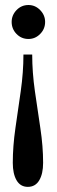

<svg xmlns="http://www.w3.org/2000/svg" viewBox="-20 -591 226 766"><path d="M93.5 -571Q120.5 -571 140.2 -550.8Q160 -530.5 160 -503.5Q160 -475.5 140.2 -455.5Q120.5 -435.5 93.5 -435.5Q65.5 -435.5 46 -455.5Q26.5 -475.5 26.5 -503.5Q26.5 -530.5 46 -550.8Q65.5 -571 93.5 -571ZM108.5 -373.5Q108.5 -302.5 119.2 -227.5Q130 -152.5 141 -79.8Q152 -7 152 58.5Q152 102.5 136.5 128.5Q121 154.5 91 154.5Q61.5 154.5 46.2 128.5Q31 102.5 31 58.5Q31 -7 41.5 -79.8Q52 -152.5 62.8 -227.5Q73.5 -302.5 73.5 -373.5Z"/></svg>

Font: Imbue 10pt
Style: Bold
Weight: 700
Designer: Tyler Finck
Foundry: Etcetera Type Company
Version: Version 1.102; ttfautohint (v1.8.3)